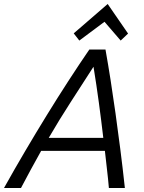

<svg xmlns="http://www.w3.org/2000/svg" viewBox="-59 -941 721 961"><path d="M-39 0Q14 -95 68 -186.5Q122 -278 175.5 -365Q229 -452 282.5 -534.5Q336 -617 388 -693H469Q482 -620 494.5 -540.5Q507 -461 519 -375Q531 -289 543 -195.5Q555 -102 566 0H486Q482 -47 476.5 -93Q471 -139 466 -186H147Q122 -141 96.5 -94.5Q71 -48 46 0ZM185 -251H458Q448 -337 436 -426Q424 -515 409 -607Q351 -517 294.5 -429.5Q238 -342 185 -251ZM338 -738 310 -774 480 -921 582 -773 545 -738 464 -832Z"/></svg>

Font: Ubuntu Sans
Style: Italic
Weight: 400
Italic angle: -13.5°
Designer: Dalton Maag Ltd
Foundry: Dalton Maag Ltd
Version: Version 1.006